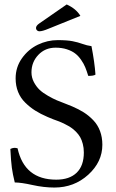

<svg xmlns="http://www.w3.org/2000/svg" viewBox="-20 -840 525 870"><path d="M282.2 -819.8Q325.2 -800.3 344.2 -768.1L200.2 -710Q172.4 -698.2 158.2 -698.2Q151.9 -698.2 147.5 -702.6Q143.1 -707 143.1 -712.9Q143.1 -723.6 158.2 -733.9ZM394.5 -630.9Q408.7 -557.6 412.6 -502Q405.3 -496.1 379.9 -496.1Q373 -518.6 366.2 -535.2Q359.4 -551.8 347.2 -569.3Q335 -586.9 320.1 -598.1Q305.2 -609.4 282.7 -616.7Q260.3 -624 231.9 -624Q184.6 -624 153.6 -591.3Q122.6 -558.6 122.6 -512.2Q122.6 -488.8 133.5 -468Q144.5 -447.3 159.2 -433.3Q173.8 -419.4 197.3 -406Q220.7 -392.6 237.1 -385.7Q253.4 -378.9 277.1 -369.9Q300.8 -360.8 307.1 -357.9Q336.9 -345.2 359.6 -330.8Q382.3 -316.4 402.3 -295.7Q422.4 -274.9 433.1 -246.6Q443.8 -218.3 443.8 -184.1Q443.8 -106.4 379.9 -48.3Q315.9 9.8 226.6 9.8Q178.7 9.8 127 -1.7Q75.2 -13.2 46.9 -13.2Q37.6 -50.8 33.7 -79.6Q29.8 -108.4 26.9 -165Q43 -173.3 59.6 -168Q90.8 -25.9 234.9 -25.9Q294.9 -25.9 327.4 -57.4Q359.9 -88.9 359.9 -148.9Q359.9 -169.9 355.2 -187.7Q350.6 -205.6 343.3 -218.5Q335.9 -231.4 324.2 -243.2Q312.5 -254.9 301.5 -262.2Q290.5 -269.5 274.9 -277.3Q259.3 -285.2 248 -289.6L220.2 -299.8Q204.1 -306.2 195.3 -310.1Q163.6 -323.7 139.6 -338.9Q115.7 -354 94.5 -374.8Q73.2 -395.5 62 -423.3Q50.8 -451.2 50.8 -484.9Q50.8 -535.6 79.6 -576.2Q108.4 -616.7 151.6 -637.5Q194.8 -658.2 241.2 -658.2Q284.2 -658.2 308.8 -653.3Q333.5 -648.4 353.5 -641.1Q373.5 -633.8 394.5 -630.9Z"/></svg>

Font: Linux Libertine G
Style: Regular
Weight: 400
Designer: Philipp H. Poll
Foundry: Philipp H. Poll
Version: Version 4.7.5